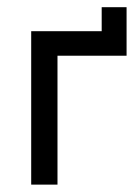

<svg xmlns="http://www.w3.org/2000/svg" viewBox="-20 -500 373 520"><path d="M64.5 -415.5H255.4V-480.5H322.8V-349.1H135.7V0H64.5Z"/></svg>

Font: NMS Futura Pro Book
Style: Regular
Weight: 400
Designer: Blend3rman
Version: Version 0.1